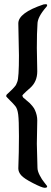

<svg xmlns="http://www.w3.org/2000/svg" viewBox="-20 -802 244 912"><path d="M155 -574 157 -463Q157 -414 123 -384Q118 -379 106 -369Q86 -351 86 -347L90 -339Q92 -337 104.5 -326.5Q117 -316 121 -312.5Q125 -309 134 -298Q143 -287 146 -279Q157 -255 157 -230L155 -119L158 -5Q158 10 168.5 30.5Q179 51 190 64L200 77Q204 81 204 84Q204 90 192 90Q180 90 137 68Q94 46 80.5 30.5Q67 15 67 -2Q70 -80 70 -155Q70 -230 66.5 -257.5Q63 -285 53.5 -297Q44 -309 26.5 -326Q9 -343 9 -346L12 -353Q16 -357 26 -366Q36 -375 39 -378.5Q42 -382 48.5 -389Q55 -396 57 -401Q59 -406 62 -413Q70 -432 70 -538L67 -691Q67 -741 187 -781Q190 -782 197 -782Q204 -782 204 -777.5Q204 -773 200 -769Q158 -721 158 -688Q155 -648 155 -574Z"/></svg>

Font: Aladin
Style: Regular
Weight: 400
Designer: Angel Koziupa and Alejandro Paul
Foundry: Angel Koziupa and Alejandro Paul
Version: Version 1.000